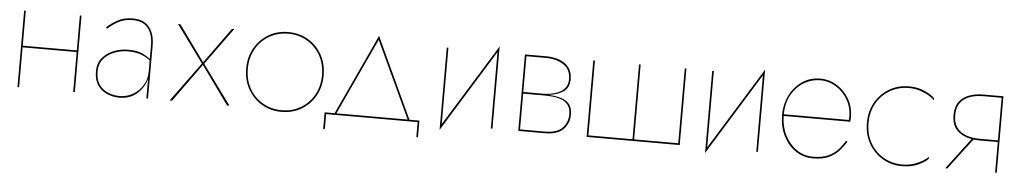

<svg xmlns="http://www.w3.org/2000/svg" viewBox="-36 -778 6084 1150"><g transform="rotate(5 3006.5 -202.5)"><path d="M75 -460H85V-250H410V-460H420V0H410V-240H85V0H75Z M579 -395 572 -403Q597 -426 635 -448Q673 -470 728 -470Q796 -470 828 -428.5Q860 -387 860 -320V0H850V-118Q837 -65 794.5 -27.5Q752 10 688 10Q651 10 615.5 -4.5Q580 -19 557.5 -51Q535 -83 535 -135Q535 -184 561.5 -216Q588 -248 629.5 -264.5Q671 -281 716 -281Q772 -281 803 -266Q834 -251 850 -238V-320Q850 -385 820 -422.5Q790 -460 728 -460Q679 -460 643 -440.5Q607 -421 579 -395ZM545 -135Q545 -86 566 -56.5Q587 -27 620 -13.5Q653 0 688 0Q733 0 770 -22Q807 -44 828.5 -80.5Q850 -117 850 -160V-228Q832 -244 798.5 -257.5Q765 -271 716 -271Q675 -271 635.5 -256Q596 -241 570.5 -211Q545 -181 545 -135Z M1325 -460H1339L1177 -237L1350 0H1335L1170 -229L1005 0H990L1163 -237L1000 -460H1015L1170 -245Z M1430 -230Q1430 -300 1461 -354Q1492 -408 1544.5 -439Q1597 -470 1663 -470Q1729 -470 1782 -439Q1835 -408 1865.5 -354Q1896 -300 1896 -230Q1896 -161 1865.5 -106.5Q1835 -52 1782 -21Q1729 10 1663 10Q1597 10 1544.5 -21Q1492 -52 1461 -106.5Q1430 -161 1430 -230ZM1440 -230Q1440 -163 1469.5 -111Q1499 -59 1550 -29.5Q1601 0 1663 0Q1726 0 1776.5 -29.5Q1827 -59 1856.5 -111Q1886 -163 1886 -230Q1886 -297 1856.5 -349Q1827 -401 1776.5 -430.5Q1726 -460 1663 -460Q1601 -460 1550 -430.5Q1499 -401 1469.5 -349Q1440 -297 1440 -230Z M2206 -470 1992 -10H2420ZM2481 0H1931V90H1921V-10H1981L2206 -495L2431 -10H2491V90H2481Z M2626 -460V-1L2931 -495V0H2921V-459L2616 35V-460Z M3086 -460H3214Q3257 -460 3292.5 -447.5Q3328 -435 3350 -407.5Q3372 -380 3372 -335Q3372 -284 3336 -260Q3300 -236 3248 -231Q3290 -229 3322.5 -219.5Q3355 -210 3373.5 -188Q3392 -166 3392 -125Q3392 -73 3357.5 -36.5Q3323 0 3244 0H3086ZM3214 -450H3096V-235H3214Q3232 -235 3257 -238.5Q3282 -242 3306 -252.5Q3330 -263 3346 -283Q3362 -303 3362 -335Q3362 -394 3319 -422Q3276 -450 3214 -450ZM3224 -225H3096V-10H3244Q3319 -10 3350.5 -44.5Q3382 -79 3382 -125Q3382 -161 3366 -181.5Q3350 -202 3325.5 -211Q3301 -220 3274 -222.5Q3247 -225 3224 -225Z M3782 -10H4047V-460H4057V0H3497V-460H3507V-10H3772V-460H3782Z M4222 -460V-1L4527 -495V0H4517V-459L4212 35V-460Z M5056 -107Q5041 -83 5018.5 -56Q4996 -29 4958 -9.5Q4920 10 4857 10Q4800 10 4753.5 -21.5Q4707 -53 4679.5 -108Q4652 -163 4652 -232Q4652 -274 4662 -308Q4682 -379 4735.5 -424.5Q4789 -470 4862 -470Q4915 -470 4961 -442Q5007 -414 5035.5 -365.5Q5064 -317 5064 -254Q5064 -248 5063.5 -241Q5063 -234 5062 -228H4662Q4663 -163 4689.5 -111.5Q4716 -60 4759.5 -30Q4803 0 4857 0Q4916 0 4952.5 -18Q4989 -36 5011 -62.5Q5033 -89 5048 -113ZM4862 -460Q4812 -460 4766.5 -434Q4721 -408 4692 -358Q4663 -308 4662 -238H5053Q5058 -302 5031.5 -352Q5005 -402 4959.5 -431Q4914 -460 4862 -460Z M5172 -230Q5172 -163 5201.5 -111Q5231 -59 5282 -29.5Q5333 0 5395 0Q5432 0 5463.5 -10.5Q5495 -21 5517.5 -35Q5540 -49 5550 -61V-48Q5534 -29 5492 -9.5Q5450 10 5395 10Q5329 10 5276.5 -21Q5224 -52 5193 -106.5Q5162 -161 5162 -230Q5162 -300 5193 -354Q5224 -408 5276.5 -439Q5329 -470 5395 -470Q5450 -470 5492 -450Q5534 -430 5550 -412V-399Q5540 -411 5517.5 -425Q5495 -439 5463.5 -449.5Q5432 -460 5395 -460Q5333 -460 5282 -430.5Q5231 -401 5201.5 -349Q5172 -297 5172 -230Z M5666 0H5653L5795 -188Q5742 -197 5708.5 -229Q5675 -261 5675 -322Q5675 -372 5697 -402Q5719 -432 5757.5 -446Q5796 -460 5843 -460H5963V0H5953V-184H5843Q5824 -184 5807 -186ZM5843 -194H5953V-450H5843Q5799 -450 5763 -437.5Q5727 -425 5706 -397Q5685 -369 5685 -322Q5685 -276 5706 -247.5Q5727 -219 5763 -206.5Q5799 -194 5843 -194Z"/></g></svg>

Font: Jost* Hairline
Style: Regular
Weight: 100
Version: Version 3.7